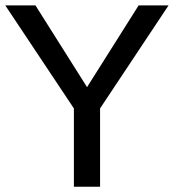

<svg xmlns="http://www.w3.org/2000/svg" viewBox="-21 -707 658 727"><path d="M308.6 -377 113.3 -686.5H-1L258.8 -296.4V0H357.9V-296.4L617.2 -686.5H503.9Z"/></svg>

Font: Estedad Medium
Style: Regular
Weight: 500
Designer: Amin Abedi
Version: Version 7.3